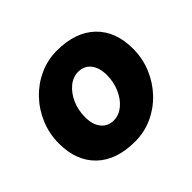

<svg xmlns="http://www.w3.org/2000/svg" viewBox="-131 -690 869 869"><g transform="rotate(-45 303.5 -255.0)"><path d="M33 -222Q33 -284 56 -339Q79 -394 119 -436Q159 -478 211.5 -502Q264 -526 324 -526Q442 -526 508 -463Q574 -400 574 -288Q574 -226 551 -171Q528 -116 488 -74Q448 -32 395.5 -8Q343 16 283 16Q165 16 99 -47Q33 -110 33 -222ZM283 -120Q316 -120 344 -143Q372 -166 389 -204.5Q406 -243 406 -288Q406 -335 384 -362.5Q362 -390 324 -390Q291 -390 263 -367Q235 -344 218 -306Q201 -268 201 -222Q201 -175 223 -147.5Q245 -120 283 -120Z"/></g></svg>

Font: Wix Madefor Text ExtraBold
Style: Italic
Weight: 800
Italic angle: -12°
Designer: Dalton Maag Ltd
Foundry: Dalton Maag Ltd
Version: Version 3.100